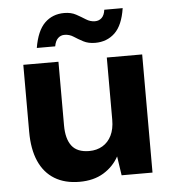

<svg xmlns="http://www.w3.org/2000/svg" viewBox="-52 -752 731 811"><g transform="rotate(-5 314.0 -346.0)"><path d="M253 12Q191 12 147.5 -14.5Q104 -41 81.5 -92Q59 -143 59 -217V-501H208V-231Q208 -174 231 -144Q254 -114 305 -114Q337 -114 361.5 -128.5Q386 -143 399.5 -170.5Q413 -198 413 -237V-501H563V0H432L420 -81Q397 -39 355 -13.5Q313 12 253 12ZM370 -567Q341 -567 320 -578Q299 -589 281.5 -600.5Q264 -612 243 -612Q227 -612 215.5 -601Q204 -590 200 -567H122Q134 -639 167 -671.5Q200 -704 250 -704Q279 -704 300 -692.5Q321 -681 339 -669.5Q357 -658 377 -658Q394 -658 405.5 -669Q417 -680 420 -703H498Q487 -631 453.5 -599Q420 -567 370 -567Z"/></g></svg>

Font: DM Sans 18pt Black
Style: Regular
Weight: 900
Designer: Colophon Foundry, Jonny Pinhorn
Foundry: Colophon Foundry
Version: Version 4.004;gftools[0.9.30]